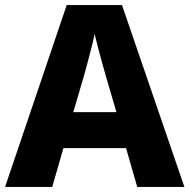

<svg xmlns="http://www.w3.org/2000/svg" viewBox="-20 -737 747 757"><path d="M521 0 477 -153H230L186 0H0L243 -717H461L707 0ZM397 -438Q392 -456 383.5 -486.5Q375 -517 366.5 -549Q358 -581 353 -603Q349 -581 340.5 -548.5Q332 -516 324 -485.5Q316 -455 311 -438L269 -295H439Z"/></svg>

Font: Noto Sans Armenian ExtraBold
Style: Regular
Weight: 800
Version: Version 2.007